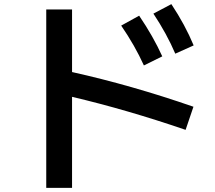

<svg xmlns="http://www.w3.org/2000/svg" viewBox="-20 -838 1040 930"><path d="M567 -714 654 -762Q722 -662 766 -565L677 -521Q633 -618 567 -714ZM810 -818Q877 -717 918 -618L829 -578Q788 -674 723 -772ZM329 -369V72H204V-792H329V-489Q617 -425 917 -321L879 -209Q596 -306 329 -369Z"/></svg>

Font: Enso SemiBold
Style: Regular
Weight: 600
Designer: Coji Morishita
Foundry: UNDERFOREST DESIGN
Version: Version 1.000